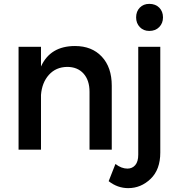

<svg xmlns="http://www.w3.org/2000/svg" viewBox="-20 -774 939 993"><path d="M752 -614Q722 -614 703 -634Q684 -654 684 -684Q684 -715 703 -734.5Q722 -754 752 -754Q784 -754 803.5 -734.5Q823 -715 823 -684Q823 -654 803.5 -634Q784 -614 752 -614ZM558 0H443V-299Q443 -359 412 -393.5Q381 -428 327 -428Q269 -427 233 -387Q197 -347 192 -283V0H76V-532H192V-430Q240 -536 368 -536Q455 -536 506.5 -481Q558 -426 558 -331ZM695 26V-532H809V15Q809 103 759 151Q709 199 643 199Q588 199 542 163L577 74Q608 98 639 98Q664 98 679.5 80Q695 62 695 26Z"/></svg>

Font: Steamflix Grotesk
Style: Regular
Weight: 400
Designer: Julieta Ulanovsky
Foundry: Julieta Ulanovsky
Version: Version 4.000;PS 004.000;hotconv 1.0.88;makeotf.lib2.5.64775